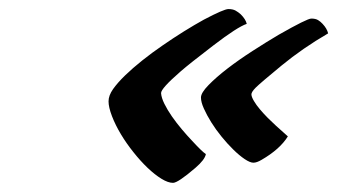

<svg xmlns="http://www.w3.org/2000/svg" viewBox="-20 -436 764 424"><path d="M430.2 -392.6Q474.6 -416 484.4 -416Q494.1 -416 500.2 -412.6Q506.3 -409.2 511.7 -404.3Q522.5 -393.6 524.9 -383.3Q504.4 -376.5 451.2 -335.7Q397.9 -294.9 378.9 -278.3Q335 -240.2 335.7 -230.2Q336.4 -220.2 343 -206.8Q349.6 -193.4 359.6 -179Q369.6 -164.6 381.6 -150.4Q393.6 -136.2 404.3 -125Q426.3 -101.1 434.6 -95.7Q432.6 -83.5 411.6 -65.4Q373 -32.2 362.1 -32.2Q351.1 -32.2 336.4 -41.3Q321.8 -50.3 305.9 -65.4Q290 -80.6 274.7 -99.9Q259.3 -119.1 247.1 -139.4Q234.9 -159.7 227.3 -179.4Q219.7 -199.2 219.7 -212.2Q219.7 -225.1 229.7 -239.3Q239.7 -253.4 256.3 -269.5Q272.9 -285.6 294.4 -302.7Q315.9 -319.8 339.4 -335.9Q362.8 -352.1 386.2 -366.7Q409.7 -381.3 430.2 -392.6ZM595.7 -359.4Q658.2 -395 667.5 -395Q676.8 -395 682.4 -391.6Q688 -388.2 692.4 -383.3Q702.1 -373 704.6 -362.3Q648.4 -329.6 601.8 -291.3Q555.2 -252.9 544.9 -242.7Q534.7 -232.4 535.2 -227.1Q535.6 -221.7 540.8 -212.9Q545.9 -204.1 554 -194.6Q562 -185.1 571.5 -175.5Q581.1 -166 589.8 -158Q598.6 -149.9 605.7 -143.8Q612.8 -137.7 615.7 -134.8Q598.1 -106.4 557.6 -83Q546.9 -76.7 539.6 -76.7Q532.2 -76.7 520.3 -84.7Q508.3 -92.8 495.4 -105.5Q482.4 -118.2 469.5 -134Q456.5 -149.9 446.5 -166Q436.5 -182.1 430.2 -196.3Q423.8 -210.4 423.8 -220.7Q423.8 -231 440.4 -248Q457 -265.1 482.4 -284.7Q507.8 -304.2 538.1 -323.7Q568.4 -343.3 595.7 -359.4Z"/></svg>

Font: Molle
Style: Regular
Weight: 400
Italic angle: -22°
Designer: Elena Albertoni
Foundry: Elena Albertoni
Version: Version 1.001; ttfautohint (v0.92) -l 12 -r 12 -G 200 -x 10 